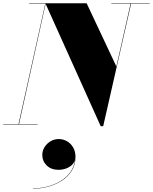

<svg xmlns="http://www.w3.org/2000/svg" viewBox="-60 -770 946 1187"><path d="M201.4 187.2Q201.4 162 215.4 139.6Q229.4 117.2 252.6 103.4Q275.8 89.6 303 89.6Q330.6 89.6 354.2 103.2Q377.8 116.8 392.2 141.4Q406.6 166 406.6 199.2Q406.6 248.8 383.4 285.8Q360.2 322.8 321.6 347.4Q283 372 236.4 384.4Q189.8 396.8 143.4 396.8V394.8Q187.8 394.8 231.8 383.6Q275.8 372.4 313 350.2Q350.2 328 374.6 294.8Q399 261.6 403.4 217.6Q397.8 239.2 381.2 253Q364.6 266.8 343.6 273.4Q322.6 280 303.4 280Q256.6 280 229 253.2Q201.4 226.4 201.4 187.2ZM-40 -2.5H54.5L220 -747.5H120V-750H475.5L659.5 -359L747.5 -747.5H628.5V-750H865.5V-747.5H750.5L578 10H562.5L222 -746.5L57.5 -2.5H172.5V0H-40Z"/></svg>

Font: Bodoni* 72pt Fatface
Style: Italic
Weight: 900
Italic angle: -13°
Version: Version 2.3